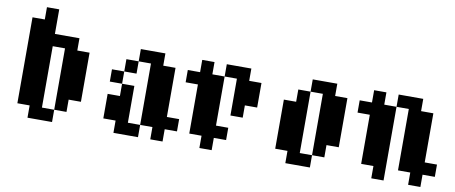

<svg xmlns="http://www.w3.org/2000/svg" viewBox="-75 -1120 3649 1540"><g transform="rotate(10 1750.0 -350.0)"><path d="M100 0V-700H200V-800H300V-600H500V-500H600V-100H500V0H400V-500H300V0H400V100H200V0Z M1100 0V-500H1000V-600H1200V-500H1300V-100H1400V0H1300V100H1200V0ZM800 0V-200H900V-300H1000V0H1100V100H900V0ZM800 -300V-400H900V-300ZM900 -400V-500H1000V-400Z M1700 100H1600V0H1500V-400H1400V-500H1500V-600H1600V-500H1700V-100H1800V0H1700ZM1700 -500V-600H1900V-500H2000V-300H1900V-200H1800V-500Z M2600 0H2500V-500H2400V-600H2600V-500H2700V-100H2600ZM2200 0V-400H2300V-500H2400V0H2500V100H2300V0Z M3400 100H3300V0H3200V-500H3100V-600H3300V-500H3400V-100H3500V0H3400ZM2800 -400V-500H2900V-600H3000V-500H3100V100H3000V0H2900V-400Z"/></g></svg>

Font: FT88 Gothique
Style: Regular
Weight: 400
Designer: Ange Degheest & Oriane Charvieux
Foundry: Velvetyne Type Foundry
Version: Version 1.000;FEAKit 1.0